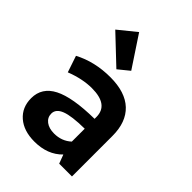

<svg xmlns="http://www.w3.org/2000/svg" viewBox="-223 -865 978 978"><g transform="rotate(45 265.5 -376.0)"><path d="M243 -546 96 -685 191 -762 302 -594ZM208 10Q131 10 85.5 -29.5Q40 -69 40 -135Q40 -212 113 -249.5Q186 -287 343 -289V-302Q343 -390 223 -390Q156 -390 79 -360L49 -449Q138 -496 250 -496Q358 -496 413.5 -443.5Q469 -391 469 -292V0H377L359 -48Q303 10 208 10ZM168 -152Q168 -124 190.5 -107Q213 -90 250 -90Q305 -90 343 -125V-218Q250 -217 209 -201Q168 -185 168 -152Z"/></g></svg>

Font: Cantarell
Style: Bold
Weight: 700
Designer: Dave Crossland, Nikolaus Waxweiler, Florian Fecher, Jacques Le Bailly, Eben Sorkin, Alexei Vanyashin, Alexios Zavras, Em
Version: Version 0.303